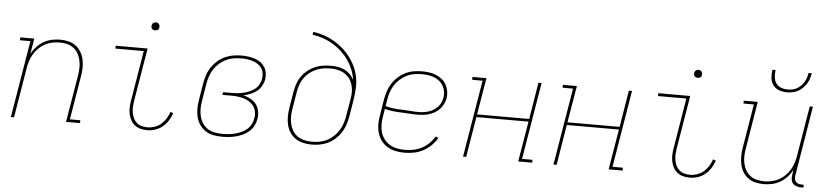

<svg xmlns="http://www.w3.org/2000/svg" viewBox="-44 -1006 5489 1269"><g transform="rotate(5 2700.0 -371.0)"><path d="M50 0 135 -511H66V-530H159L142 -426Q155 -452 175.5 -474.5Q196 -497 221.5 -511.5Q247 -526 275 -532Q303 -538 331 -538Q359 -538 386 -531.5Q413 -525 434.5 -509Q456 -493 469.5 -469.5Q483 -446 489 -419Q495 -392 494 -363.5Q493 -335 488 -307L440 -19H509V0H416L468 -310Q472 -335 473 -361Q474 -387 469 -411Q464 -435 452.5 -456Q441 -477 422 -492Q403 -507 379 -513Q355 -519 329 -519Q305 -519 280 -514Q255 -509 232.5 -497Q210 -485 191 -466.5Q172 -448 158.5 -425.5Q145 -403 137.5 -379.5Q130 -356 126 -331L71 0Z M955 8Q932 8 910.5 2.5Q889 -3 872.5 -16Q856 -29 845.5 -48Q835 -67 830.5 -88.5Q826 -110 827 -133Q828 -156 832 -179L887 -511H699V-530H911L852 -176Q849 -156 848 -136Q847 -116 850.5 -97.5Q854 -79 862 -62Q870 -45 884 -33Q898 -21 916.5 -16Q935 -11 955 -11Q978 -11 1002 -19Q1026 -27 1045 -43.5Q1064 -60 1077 -81Q1090 -102 1098 -126L1117 -119Q1108 -93 1093 -69Q1078 -45 1056 -27Q1034 -9 1007.5 -0.5Q981 8 955 8ZM950 -654Q944 -654 938 -656Q932 -658 928.5 -663Q925 -668 924 -674Q923 -680 924 -686Q925 -691 927.5 -695Q930 -699 933.5 -701.5Q937 -704 941.5 -705.5Q946 -707 950 -707Q957 -707 962.5 -704.5Q968 -702 971.5 -697Q975 -692 976 -686Q977 -680 976 -674Q976 -669 973.5 -665Q971 -661 967 -658.5Q963 -656 959 -655Q955 -654 950 -654Z M1453 8Q1423 8 1394 2.5Q1365 -3 1342 -18Q1319 -33 1303 -56Q1287 -79 1280 -106.5Q1273 -134 1273.5 -164Q1274 -194 1279 -223L1297 -333Q1302 -361 1311 -388.5Q1320 -416 1336.5 -440.5Q1353 -465 1375.5 -485Q1398 -505 1425 -517Q1452 -529 1480 -533.5Q1508 -538 1535 -538Q1557 -538 1579 -535Q1601 -532 1621.5 -525.5Q1642 -519 1659 -507Q1676 -495 1687.5 -477.5Q1699 -460 1702.5 -438.5Q1706 -417 1703 -395Q1699 -372 1687 -350.5Q1675 -329 1656 -314.5Q1637 -300 1614.5 -291Q1592 -282 1569 -277Q1594 -271 1616.5 -259Q1639 -247 1654 -227.5Q1669 -208 1674 -182Q1679 -156 1675 -130Q1671 -107 1660 -85Q1649 -63 1630.5 -46.5Q1612 -30 1590 -19.5Q1568 -9 1545 -3Q1522 3 1499 5.5Q1476 8 1453 8ZM1453 -11Q1474 -11 1494.5 -13Q1515 -15 1536 -20.5Q1557 -26 1577 -35Q1597 -44 1614 -58.5Q1631 -73 1641 -93Q1651 -113 1654 -133Q1658 -154 1654 -175.5Q1650 -197 1638.5 -213Q1627 -229 1609.5 -240Q1592 -251 1572.5 -257Q1553 -263 1531.5 -265.5Q1510 -268 1488 -268H1430L1433 -286H1491Q1510 -286 1529.5 -288Q1549 -290 1568.5 -294.5Q1588 -299 1607 -307Q1626 -315 1642.5 -328Q1659 -341 1669 -359.5Q1679 -378 1682 -397Q1685 -416 1682 -435Q1679 -454 1668.5 -468.5Q1658 -483 1642.5 -493Q1627 -503 1609.5 -508.5Q1592 -514 1573 -516.5Q1554 -519 1535 -519Q1510 -519 1484 -515Q1458 -511 1434 -499.5Q1410 -488 1389 -469.5Q1368 -451 1353.5 -428.5Q1339 -406 1330.5 -381Q1322 -356 1318 -330L1300 -220Q1295 -194 1294.5 -167Q1294 -140 1300 -115.5Q1306 -91 1319.5 -69.5Q1333 -48 1354 -34.5Q1375 -21 1401 -16Q1427 -11 1453 -11Z M2046 8Q2017 8 1989 1.5Q1961 -5 1938.5 -20Q1916 -35 1901 -58.5Q1886 -82 1879.5 -109Q1873 -136 1873.5 -165Q1874 -194 1879 -223L1897 -333Q1902 -360 1911 -385.5Q1920 -411 1936 -433.5Q1952 -456 1974.5 -474Q1997 -492 2022 -503Q2047 -514 2074 -518Q2101 -522 2127 -522Q2151 -522 2175 -518.5Q2199 -515 2219.5 -504.5Q2240 -494 2256 -478Q2272 -462 2282 -442Q2277 -478 2263 -511.5Q2249 -545 2229 -573.5Q2209 -602 2182.5 -626Q2156 -650 2125.5 -668.5Q2095 -687 2060.5 -699Q2026 -711 1989 -716L1993 -735Q2030 -730 2065.5 -718Q2101 -706 2132.5 -687.5Q2164 -669 2191.5 -645Q2219 -621 2240.5 -592.5Q2262 -564 2277.5 -530.5Q2293 -497 2300 -460Q2307 -423 2304.5 -384Q2302 -345 2296 -307L2278 -197Q2273 -169 2264 -142.5Q2255 -116 2239.5 -91.5Q2224 -67 2202 -47Q2180 -27 2154 -14.5Q2128 -2 2100.5 3Q2073 8 2046 8ZM2046 -11Q2071 -11 2096.5 -15.5Q2122 -20 2145.5 -32Q2169 -44 2189 -62.5Q2209 -81 2223 -103.5Q2237 -126 2245 -150.5Q2253 -175 2257 -200L2276 -311L2277 -321L2279 -330Q2282 -353 2280 -376Q2278 -399 2270 -420Q2262 -441 2247.5 -457.5Q2233 -474 2214 -484.5Q2195 -495 2172.5 -499.5Q2150 -504 2127 -504Q2103 -504 2078.5 -500Q2054 -496 2031 -486Q2008 -476 1987.5 -459.5Q1967 -443 1952.5 -422Q1938 -401 1930 -377.5Q1922 -354 1918 -330L1900 -220Q1895 -194 1894.5 -168Q1894 -142 1899.5 -117.5Q1905 -93 1917.5 -72Q1930 -51 1950 -37Q1970 -23 1995 -17Q2020 -11 2046 -11Z M2663 8Q2641 8 2618.5 5Q2596 2 2575.5 -5.5Q2555 -13 2538 -25.5Q2521 -38 2508 -54.5Q2495 -71 2487 -91.5Q2479 -112 2476 -133.5Q2473 -155 2474 -178Q2475 -201 2479 -223L2497 -333Q2502 -361 2511 -388Q2520 -415 2536 -439.5Q2552 -464 2574.5 -484Q2597 -504 2623.5 -516.5Q2650 -529 2678 -533.5Q2706 -538 2733 -538Q2757 -538 2781 -534.5Q2805 -531 2826 -522Q2847 -513 2864.5 -499Q2882 -485 2893 -464.5Q2904 -444 2908 -420.5Q2912 -397 2908 -373Q2904 -354 2895 -335.5Q2886 -317 2872 -302Q2858 -287 2840 -276.5Q2822 -266 2802.5 -260Q2783 -254 2763.5 -252Q2744 -250 2725 -250Q2697 -250 2669.5 -252Q2642 -254 2614.5 -255Q2587 -256 2560.5 -259Q2534 -262 2508 -269L2500 -220Q2495 -193 2495 -165.5Q2495 -138 2502 -113.5Q2509 -89 2524.5 -68.5Q2540 -48 2562 -34.5Q2584 -21 2610 -16Q2636 -11 2663 -11Q2691 -11 2719 -16.5Q2747 -22 2773.5 -35.5Q2800 -49 2821.5 -70Q2843 -91 2859 -117L2877 -108Q2860 -80 2836.5 -57Q2813 -34 2784 -19Q2755 -4 2724.5 2Q2694 8 2663 8ZM2728 -268Q2745 -268 2762 -270Q2779 -272 2796 -277Q2813 -282 2828.5 -291.5Q2844 -301 2856.5 -314Q2869 -327 2876.5 -343Q2884 -359 2887 -376Q2891 -397 2887.5 -417.5Q2884 -438 2874 -455.5Q2864 -473 2848.5 -485.5Q2833 -498 2814.5 -505.5Q2796 -513 2775 -516Q2754 -519 2733 -519Q2708 -519 2682 -515Q2656 -511 2632 -499Q2608 -487 2587.5 -469Q2567 -451 2552.5 -428Q2538 -405 2530 -380.5Q2522 -356 2518 -330L2511 -288Q2537 -281 2564 -277.5Q2591 -274 2618.5 -273.5Q2646 -273 2673.5 -270.5Q2701 -268 2728 -268Z M3050 0 3135 -511H3066V-530H3159L3118 -286H3464L3504 -530H3525L3440 -19H3509V0H3416L3461 -268H3115L3071 0Z M3650 0 3735 -511H3666V-530H3759L3718 -286H4064L4104 -530H4125L4040 -19H4109V0H4016L4061 -268H3715L3671 0Z M4555 8Q4532 8 4510.5 2.5Q4489 -3 4472.5 -16Q4456 -29 4445.5 -48Q4435 -67 4430.5 -88.5Q4426 -110 4427 -133Q4428 -156 4432 -179L4487 -511H4299V-530H4511L4452 -176Q4449 -156 4448 -136Q4447 -116 4450.5 -97.5Q4454 -79 4462 -62Q4470 -45 4484 -33Q4498 -21 4516.5 -16Q4535 -11 4555 -11Q4578 -11 4602 -19Q4626 -27 4645 -43.5Q4664 -60 4677 -81Q4690 -102 4698 -126L4717 -119Q4708 -93 4693 -69Q4678 -45 4656 -27Q4634 -9 4607.5 -0.5Q4581 8 4555 8ZM4550 -654Q4544 -654 4538 -656Q4532 -658 4528.5 -663Q4525 -668 4524 -674Q4523 -680 4524 -686Q4525 -691 4527.5 -695Q4530 -699 4533.5 -701.5Q4537 -704 4541.5 -705.5Q4546 -707 4550 -707Q4557 -707 4562.5 -704.5Q4568 -702 4571.5 -697Q4575 -692 4576 -686Q4577 -680 4576 -674Q4576 -669 4573.5 -665Q4571 -661 4567 -658.5Q4563 -656 4559 -655Q4555 -654 4550 -654Z M5045 8Q5016 8 4989 1.5Q4962 -5 4940.5 -21Q4919 -37 4905.5 -60.5Q4892 -84 4886.5 -111Q4881 -138 4881.5 -166.5Q4882 -195 4887 -223L4935 -511H4866V-530H4959L4908 -220Q4903 -195 4902 -169Q4901 -143 4906 -119Q4911 -95 4922.5 -74Q4934 -53 4953 -38Q4972 -23 4996.5 -17Q5021 -11 5046 -11Q5070 -11 5095 -16Q5120 -21 5142.5 -33Q5165 -45 5184 -63.5Q5203 -82 5216.5 -104.5Q5230 -127 5237.5 -150.5Q5245 -174 5249 -199L5304 -530H5325L5249 -68Q5247 -57 5248.5 -45.5Q5250 -34 5256.5 -26Q5263 -18 5274 -14.5Q5285 -11 5296 -11H5309V8H5293Q5278 8 5263.5 3.5Q5249 -1 5239.5 -11.5Q5230 -22 5227.5 -37.5Q5225 -53 5228 -68L5233 -104Q5220 -78 5199.5 -55.5Q5179 -33 5153.5 -18.5Q5128 -4 5100 2Q5072 8 5045 8ZM5145 -610Q5118 -610 5093 -619Q5068 -628 5053 -648.5Q5038 -669 5035.5 -696Q5033 -723 5037 -750H5058Q5055 -727 5057 -704Q5059 -681 5071 -663Q5083 -645 5104 -637Q5125 -629 5148 -629Q5164 -629 5179.5 -632Q5195 -635 5209.5 -643Q5224 -651 5236 -663Q5248 -675 5256.5 -689.5Q5265 -704 5270 -719Q5275 -734 5277 -750H5298Q5295 -731 5289.5 -713.5Q5284 -696 5273.5 -679.5Q5263 -663 5249 -649Q5235 -635 5217.5 -626Q5200 -617 5181.5 -613.5Q5163 -610 5145 -610Z"/></g></svg>

Font: Iosevka Slab Thin Extended
Style: Italic
Weight: 100
Width: 7
Italic angle: -9°
Monospace: yes
Designer: Belleve Invis
Foundry: Belleve Invis
Version: Version 11.1.0; ttfautohint (v1.8.3)